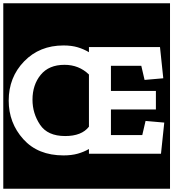

<svg xmlns="http://www.w3.org/2000/svg" viewBox="-30 -937 1056 1170"><path d="M-10 -917H1006V213H-10ZM951 0 971 -190 857 -200 837 -114H646V-270H920V-383H646V-536H831L851 -450L965 -460L945 -650H512V-619Q480 -638 443 -649Q406 -660 357 -660Q211 -660 117 -563Q23 -466 23 -324Q23 -188 112 -89Q201 10 357 10Q406 10 443.5 -0.5Q481 -11 512 -29V0ZM512 -165Q468 -108 367 -108Q260 -108 214 -177Q168 -246 168 -329Q168 -420 218 -481Q268 -542 363 -542Q451 -542 512 -483Z"/></svg>

Font: Zilla Slab Highlight
Style: Bold
Weight: 700
Designer: Typotheque Type Foundry
Foundry: Typotheque type foundry
Version: Version 1.1; 2017; ttfautohint (v1.6)